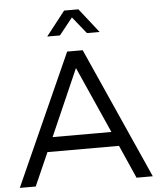

<svg xmlns="http://www.w3.org/2000/svg" viewBox="-60 -970 839 1021"><g transform="rotate(-5 359.0 -459.5)"><path d="M3.9 0 317.9 -700.2H400.9L713.9 0H627L548.8 -176.8H167L88.9 0ZM201.2 -253.9H515.1L356.9 -608.9ZM219.2 -789.1 320.8 -918.9H397L499 -789.1H431.2L358.9 -878.9L287.1 -789.1Z"/></g></svg>

Font: Montserrat Light
Style: Regular
Weight: 300
Designer: Julieta Ulanovsky
Foundry: Julieta Ulanovsky
Version: Version 1.000;PS 002.000;hotconv 1.0.70;makeotf.lib2.5.58329